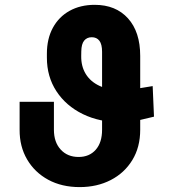

<svg xmlns="http://www.w3.org/2000/svg" viewBox="-20 -757 710 787"><path d="M605.8 -404.1 611.2 -278.8Q573.9 -269.5 550.6 -264.4Q527.3 -259.2 510.8 -257.5Q494.3 -255.7 478 -255.7Q388.5 -255.7 319.4 -289.4Q250.4 -323.2 211.3 -383Q172.2 -442.8 172.2 -520.6V-536.9Q172.2 -598 196.7 -643.1Q221.2 -688.2 265.4 -712.7Q309.7 -737.2 368.3 -737.2Q454.5 -737.2 504.6 -681.8Q554.7 -626.4 554.7 -527.7V-225.1Q554.7 -153.8 522.4 -100.9Q490.1 -47.9 433.9 -19Q377.8 9.9 306.5 9.9Q233.3 9.9 177.7 -20.2Q122.2 -50.4 91.1 -103.5Q60 -156.6 60.4 -225.1V-339.8H201V-225.1Q201 -174 228.9 -143.8Q256.7 -113.6 302.2 -113.6Q346.2 -113.6 372.3 -143.1Q398.4 -172.6 398.4 -225.1V-544.7Q398.4 -575.6 387.4 -590Q376.4 -604.4 356.2 -604.4Q336.6 -604.4 325.1 -590.6Q313.6 -576.7 313.2 -546.2L312.9 -528.4Q312.1 -485.4 331.5 -453.8Q350.9 -422.2 388 -405Q425.1 -387.8 478 -387.8Q489.7 -387.8 497.2 -388.1Q504.6 -388.5 515.3 -389.7Q525.9 -391 546.5 -394.4Q567.1 -397.7 605.8 -404.1Z"/></svg>

Font: InterMG
Style: Bold
Weight: 700
Designer: Rasmus Andersson
Foundry: rsms
Version: Version 3.019;December 26, 2023;FontCreator 15.0.0.2955 64-b